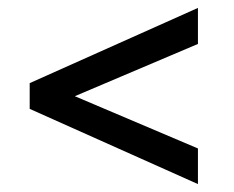

<svg xmlns="http://www.w3.org/2000/svg" viewBox="-20 -578 590 485"><path d="M480 -113V-203L169 -335L480 -467V-558L55 -368V-303Z"/></svg>

Font: MV Cash
Style: Regular
Weight: 400
Designer: Rodrigo Fuenzalida
Foundry: fragTYPE
Version: Version 1.100;Glyphs 3.1.2 (3151)